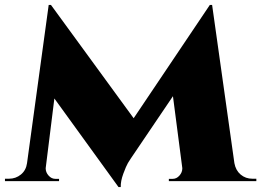

<svg xmlns="http://www.w3.org/2000/svg" viewBox="-45 -734 1059 778"><path d="M814.5 -713.9 904.8 -72.8Q910.2 -43.5 930.2 -26.6Q950.2 -9.8 977.5 -9.8H993.7V0H639.2V-9.3H654.8Q670.4 -9.3 682.1 -22.5Q693.8 -35.6 693.8 -52.2L655.8 -344.2L485.4 -92.3Q480.5 -85.4 473.4 -73.5Q466.3 -61.5 454.8 -30.5Q443.4 0.5 444.3 23.9H435.1L175.3 -335L140.1 -52.2Q140.1 -35.6 151.9 -22.5Q163.6 -9.3 179.2 -9.3H194.3V0H-24.9V-9.8H-8.8Q19 -9.8 39.8 -26.9Q60.5 -43.9 64.5 -72.8L152.3 -713.9H161.6L496.6 -254.9L805.2 -713.9Z"/></svg>

Font: Cinzel Black
Style: Regular
Weight: 900
Designer: Natanael Gama
Version: Version 1.001;PS 001.001;hotconv 1.0.56;makeotf.lib2.0.21325